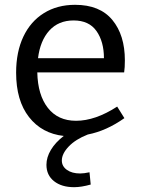

<svg xmlns="http://www.w3.org/2000/svg" viewBox="-20 -558 587 798"><path d="M237 109Q237 133 258 148Q279 163 313 163Q329 163 352 158L357 209Q318 220 288 220Q236 220 204.5 195Q173 170 173 127Q173 96 191.5 65Q210 34 245 7Q154 -3 100.5 -71.5Q47 -140 47 -256Q47 -342 77 -405.5Q107 -469 162.5 -503.5Q218 -538 292 -538Q395 -538 447 -475Q499 -412 499 -307Q499 -277 496 -257H135Q137 -163 179 -109.5Q221 -56 296 -56Q376 -56 467 -115L497 -67Q422 -14 345 1Q294 21 265.5 51Q237 81 237 109ZM138 -316H412Q412 -385 381 -429Q350 -473 286 -473Q223 -473 185 -431Q147 -389 138 -316Z"/></svg>

Font: Bitter Pro
Style: Regular
Weight: 400
Designer: Sol Matas, and Bitter project Authors
Foundry: Sol Matas
Version: Version 1.010